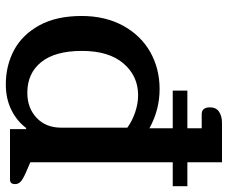

<svg xmlns="http://www.w3.org/2000/svg" viewBox="-80 -670 764 643"><g transform="rotate(90 301.5 -348.0)"><path d="M33 -240Q33 -319 65.5 -378.5Q98 -438 153.5 -469.5Q209 -501 278 -501Q347 -501 409 -467V-545H283V-594H409V-642H362Q339 -642 339 -670Q339 -690 353.5 -700Q368 -710 392 -710H523V-594H603V-545H523V-68L560 -52Q580 -43 588 -35.5Q596 -28 596 -17Q596 0 581 0H412V-54H408Q385 -23 347.5 -4.5Q310 14 262 14Q199 14 147.5 -13.5Q96 -41 64.5 -98Q33 -155 33 -240ZM407 -171V-393Q385 -409 356 -419Q327 -429 298 -429Q234 -429 192 -380Q150 -331 150 -241Q150 -151 187.5 -104.5Q225 -58 290 -58Q341 -58 374 -89Q407 -120 407 -171Z"/></g></svg>

Font: MaitreeSemiBold
Style: Regular
Weight: 600
Designer: CadsonDemak Team
Foundry: CadsonDemak
Version: Version 1.000